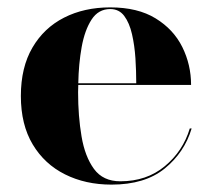

<svg xmlns="http://www.w3.org/2000/svg" viewBox="-20 -490 572 520"><path d="M499 -142Q479.5 -77 426 -33.5Q372.5 10 282 10Q211.5 10 156 -17.8Q100.5 -45.5 68.5 -99Q36.5 -152.5 36.5 -230Q36.5 -307.5 67.8 -361Q99 -414.5 153.5 -442.2Q208 -470 278.5 -470Q353 -470 401.5 -440.2Q450 -410.5 473.8 -362.5Q497.5 -314.5 497.5 -260H192Q191.5 -250 191.5 -240Q191.5 -175.5 200.8 -120.8Q210 -66 234.5 -32.5Q259 1 306 1Q377 1 426.2 -39.8Q475.5 -80.5 494 -142ZM278.5 -465.5Q246.5 -465.5 228 -437Q209.5 -408.5 201.2 -362.8Q193 -317 192 -264.5H349Q349 -297 346.8 -332Q344.5 -367 337.5 -397.5Q330.5 -428 316.5 -446.8Q302.5 -465.5 278.5 -465.5Z"/></svg>

Font: Bodoni* 36pt
Style: Bold
Weight: 700
Version: Version 2.3